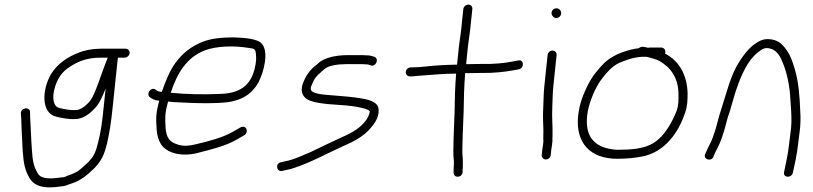

<svg xmlns="http://www.w3.org/2000/svg" viewBox="-20 -686 3523 832"><path d="M446.7 -436C434.6 -405.1 425 -379.2 411.8 -342C400.6 -311.2 384.9 -264.5 365.5 -243C351.8 -228.9 330.7 -209 307.9 -209C283.2 -207.6 257.7 -213.2 237.8 -218C210.1 -223.2 206.5 -263.6 215.1 -297C226.3 -344.1 249.5 -377.6 286.8 -399C319.2 -420.8 361.3 -436 411.7 -436ZM523.8 -475H415.8C380.7 -475 344.7 -468.2 316.8 -456C270.2 -438.1 226.3 -406.4 201.9 -366C163 -301.8 154.9 -195.6 224.9 -180C246.8 -175 276.7 -168.6 304.8 -170C342 -170 372.3 -196.2 393 -219C411 -237.9 426.4 -272.4 437.8 -303L428.2 -212C422.6 -158.4 417.9 -117.9 405.2 -69C394.6 -24.6 386 -9.1 363.3 16C346.8 31 346.8 31 332.4 44C317.8 57.2 300.1 66 281.5 72C264.7 77.8 262.1 83 243.3 83C226.4 85.2 215.3 87 198.9 87C176.4 87 152.9 82.6 144.1 66C126 35 121.4 14.8 118.1 -39C114 -92.9 113.9 -131.4 110.7 -178L110.1 -201C109.2 -224.5 69.9 -220.3 70.4 -195L72 -172C73.2 -125 75.5 -87.1 78.4 -32C82.3 25.4 88.9 53.8 108.9 87C124.4 114 154.9 126 195.8 126C212.2 126 225.5 124.4 242.2 122C266 120.7 270.4 115 290.6 109C333 95.4 359 71.2 389.6 42C418.1 11.9 430.8 -11.3 443.7 -64C455.3 -115 461.4 -156.2 467.2 -212L490.7 -436H519.7C530.3 -436 540.7 -445.4 541.8 -456C542.9 -466.6 534.3 -475 523.8 -475Z M719.8 -284C748.4 -371.4 790.7 -438.7 868.6 -468C917.6 -486.5 993.7 -488.8 1053.2 -479C1080 -475.8 1086.8 -474.7 1088.7 -455C1091 -430.7 1090.7 -419.7 1083.9 -390C1066.2 -314.7 1018.5 -281 932.2 -279C859.4 -275.7 786.9 -277.5 719.8 -284ZM708.8 -246C723.2 -244 742.1 -242.7 765.4 -242C821 -239.2 870.2 -237.4 929.2 -240C1016.4 -243.6 1066.5 -270.1 1100.6 -330C1123.8 -375.4 1146.5 -463.8 1113.2 -498C1096.6 -518.2 1035.2 -522.8 993.9 -524C942 -524 897.5 -520.3 857.4 -504.5C808.9 -485.5 770.9 -455.7 739.2 -412C714.3 -377.3 697.1 -333 681.2 -288C677.9 -288.7 675 -289 672.3 -289C663.2 -290.3 660.3 -293 655.1 -297C635.7 -312 611.6 -280.7 628.8 -265C639.2 -258 648.8 -251.8 665.2 -250H670.2C655.1 -195.9 655.5 -173.8 658.9 -123C660.9 -97.7 667.4 -76.7 678.3 -60C702.4 -23.7 764.3 -5.1 835.4 -23C899.3 -39.5 955.6 -52.6 1005.5 -81L1038.5 -100C1060.9 -114.9 1045.8 -146.8 1022 -134L989.1 -115C941.8 -88.4 890.2 -75.8 829.4 -61C799.2 -53 773.5 -52.3 752.2 -59C713.3 -70.6 701.8 -89.2 697.6 -130C695.4 -176.7 693.8 -193 707.4 -242C707.4 -242.7 707.9 -244 708.8 -246Z M1602.1 -440C1593.4 -442.2 1584.1 -446 1574.7 -446C1566.7 -446 1560.1 -446.3 1554.9 -447H1483.9C1437.1 -447 1388.8 -436.6 1362.5 -415C1357.3 -409.7 1351.4 -404.7 1344.9 -400C1328.9 -387.7 1311.3 -366.4 1302.4 -347C1295.2 -330.7 1288.1 -319.3 1287.3 -299C1287.7 -246.7 1346.5 -241.5 1399.6 -235C1444.5 -231.2 1502.1 -229.7 1540.1 -220C1555.4 -216.9 1574.8 -212.5 1582.4 -204C1580.4 -185.6 1570.7 -169.5 1558.2 -155C1532.1 -124.4 1495.3 -106 1450 -86C1402.1 -64.3 1366.6 -46.4 1325.8 -27C1289.8 -12.2 1256.1 5.1 1215.6 13L1198.2 17C1172.9 20.1 1176.4 58.1 1201.2 55L1218.7 51C1230.9 49 1243.5 45.7 1256.7 41C1333.1 15 1387.7 -16.7 1463.3 -51C1515.3 -73.5 1556.2 -95.1 1586.8 -132C1604.5 -152.1 1622.2 -178.8 1620.8 -208C1621 -242.4 1584.7 -252.4 1552.1 -258.5C1510.2 -266.4 1454.8 -270 1406.7 -274C1382.8 -276.1 1324.2 -279.1 1326.7 -302C1326.5 -306.7 1327.2 -310.3 1328.8 -313L1338 -334C1347.9 -356.6 1370.2 -372.1 1386.6 -387C1404.5 -403.3 1447.8 -408 1479.8 -408H1549.8C1557.7 -407.3 1564.3 -407 1569.7 -407C1574.6 -407 1581.3 -404.3 1586.2 -403C1607.1 -393.6 1625.4 -430.9 1602.1 -440Z M1756.2 -355H1763.2C1769.2 -355 1776.9 -355.7 1786.4 -357C1841.5 -360.4 1896.2 -367 1956.5 -367C1951.8 -309.2 1950.5 -253.9 1949.8 -198C1948.7 -168 1941.6 -21.1 1945.9 1C1947.9 7.9 1946.4 43.6 1945.5 52L1945.5 62C1946 86.6 1982 85.7 1984.7 60L1984.8 50C1986.2 36.6 1986.1 -1 1984.2 -11C1981.5 -39.2 1988 -170.7 1989.1 -201C1989.8 -256.9 1991 -311 1995.7 -369H2000.7C2024.1 -369.7 2047.1 -370 2069.8 -370C2114.1 -368.7 2165.8 -374.3 2202.9 -381L2229.5 -386C2253.5 -392.7 2250.4 -430.1 2225.4 -424L2198.9 -419C2164.4 -412.2 2115.6 -407.7 2073.9 -409C2050.5 -409 2026.8 -408.7 2002.8 -408H1999.8C2002.1 -430 2002.1 -430 2004.3 -451C2007.7 -494.5 2014.1 -525.6 2018.1 -564L2026.8 -647C2027.9 -657.6 2020.4 -666 2009.8 -666C1999.2 -666 1988.9 -657.6 1987.8 -647L1979.1 -564C1975.1 -525.4 1968.7 -494.8 1965.3 -451C1963 -429 1963 -429 1960.6 -406C1936.8 -406 1905.1 -403.9 1884.2 -403C1842.6 -401.2 1807.3 -394 1767.3 -394H1760.3C1749.7 -394 1739.4 -385.6 1738.3 -375C1737.2 -364.4 1745.6 -355 1756.2 -355Z M2353 -448 2338.8 -313C2335.3 -279.8 2335.5 -248.4 2334 -219C2332 -184 2333.6 -154.6 2334.7 -121.5C2335.2 -108.4 2333.3 -84 2334.8 -74C2334.2 -69 2334.2 -69 2333.2 -59C2331.7 -51.7 2330.7 -44.7 2330 -38L2327.5 -14C2326.4 -3.4 2334.9 5 2345.5 5C2356.1 5 2365.4 -3.4 2366.5 -14L2369 -38C2369.6 -44 2370.6 -50.3 2372 -57C2373.2 -69 2373.2 -69 2374.1 -77C2373.5 -77.7 2373.5 -84.3 2374.2 -97C2375.6 -140.1 2370.8 -177 2373.3 -222C2374.7 -250 2374.5 -281.2 2377.8 -313L2392 -448C2393.1 -458.6 2384.5 -467 2373.9 -467C2363.4 -467 2354.1 -458.6 2353 -448ZM2370.1 -631C2369 -619.9 2378.7 -608 2390.2 -608C2401.5 -608 2410.6 -616.2 2411.8 -627.5C2413 -638.8 2402.9 -650 2391.6 -650C2380.6 -650 2371.3 -641.9 2370.1 -631Z M2779.1 -440C2781.1 -440 2783.4 -439.7 2786 -439C2803.1 -434.6 2822.1 -429.3 2837.2 -422C2885.4 -394.5 2919.7 -349.4 2920.1 -278C2919.9 -250.8 2921.1 -232.7 2912.7 -207C2888.2 -146.5 2853.3 -85.2 2798.2 -59C2762.2 -41 2709.7 -37 2657.9 -37C2641.2 -37 2623.5 -39.7 2604.7 -45C2545.1 -62.6 2516.2 -106.9 2524.3 -184.5C2525.8 -198.2 2528.1 -211 2531.4 -223C2544.5 -269.8 2564.6 -315.4 2591.6 -349C2611.7 -375.1 2632.5 -398.2 2662.3 -413C2695.9 -427 2723.2 -437.4 2763.1 -440ZM2845.3 -480H2795.3C2792.6 -480 2789.9 -479.7 2787.2 -479C2774 -482.9 2759.2 -487.1 2748 -477C2741.3 -476.3 2734.5 -475.3 2727.7 -474C2679.1 -463.5 2632.2 -445 2599.4 -414C2572.5 -387.2 2547 -356 2528.5 -320C2507.8 -277.7 2491.1 -239.5 2485.3 -184C2473.1 -67.5 2537.2 2 2653.8 2C2692.2 2 2731.4 -1.4 2763.8 -8C2857.4 -26.3 2919.7 -107.8 2948.8 -198C2959.3 -226.9 2959.3 -250.8 2959.6 -282C2956.9 -365.5 2921.1 -422.6 2861.6 -454C2862.5 -456.7 2863.1 -458.7 2863.2 -460C2864.3 -470.6 2855.9 -480 2845.3 -480Z M3071.7 -7C3076.6 -20.8 3081.2 -30.9 3088.5 -43C3100.5 -66.7 3107.8 -87.2 3116.6 -115C3125.7 -144.2 3131.1 -173.7 3142.3 -203C3150.1 -227.9 3161.2 -270.2 3170 -296C3192.1 -360.4 3218.7 -423.4 3265.2 -460C3276.8 -468.1 3287.7 -478.7 3305 -477.5C3342.6 -474.8 3359.3 -446 3370.7 -417C3390 -374.1 3403.1 -309.3 3405.3 -251C3407.7 -215.5 3410 -192.3 3409.4 -156C3409 -127.8 3402.8 -93.1 3399.8 -65C3395.3 -21.9 3386.2 20.1 3377.8 59C3371.8 85.3 3409.9 86.8 3415.4 63C3424.6 23 3433.9 -18.4 3438.7 -64C3440.2 -78.7 3442.2 -94 3444.5 -110C3449.4 -143.7 3449.8 -177.4 3447.6 -206C3445.6 -267.7 3440.2 -332.1 3424.8 -384C3413.8 -420.8 3405.1 -447.7 3385.6 -473C3368.4 -496.9 3348.4 -515 3310.1 -516.5C3280.4 -517.6 3261.8 -503.3 3243.4 -490C3219.8 -470.8 3201.4 -446.3 3183.9 -419C3147 -363.7 3128.7 -283.9 3105.2 -212C3092.2 -175.3 3086.5 -138 3072.8 -103C3064.5 -72.3 3047.1 -47.3 3036 -19C3024.8 4.3 3062.5 16.6 3071.7 -7Z"/></svg>

Font: Just Breathe
Style: Obl2
Weight: 400
Foundry: Cannot Into Space Fonts
Version: Version 0.72